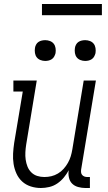

<svg xmlns="http://www.w3.org/2000/svg" viewBox="-20 -933 540 961"><path d="M185 8Q158 8 133.5 0Q109 -8 91 -24.5Q73 -41 62.5 -64Q52 -87 48 -112.5Q44 -138 45.5 -164.5Q47 -191 51 -218L94 -475H47V-530H164L111 -209Q108 -190 107 -171Q106 -152 108.5 -134Q111 -116 117.5 -99.5Q124 -83 136.5 -70.5Q149 -58 166 -52.5Q183 -47 202 -47Q220 -47 237 -51Q254 -55 270 -64.5Q286 -74 298.5 -88Q311 -102 320 -118Q329 -134 334 -150.5Q339 -167 342 -185L399 -530H460L386 -84Q385 -76 386 -69Q387 -62 391.5 -57Q396 -52 402.5 -49.5Q409 -47 417 -47H430V8H407Q389 8 371 3Q353 -2 341 -14Q329 -26 325 -44.5Q321 -63 324 -81Q314 -62 299.5 -44.5Q285 -27 266.5 -14.5Q248 -2 226.5 3Q205 8 185 8ZM406 -628Q394 -628 382.5 -632.5Q371 -637 364 -646Q357 -655 355 -667.5Q353 -680 355 -693Q356 -701 360.5 -709.5Q365 -718 372.5 -723Q380 -728 389 -730Q398 -732 406 -732Q419 -732 430.5 -727.5Q442 -723 449 -714Q456 -705 458 -692.5Q460 -680 458 -667Q456 -659 451.5 -650.5Q447 -642 439.5 -637Q432 -632 423.5 -630Q415 -628 406 -628ZM206 -628Q194 -628 182.5 -632.5Q171 -637 164 -646Q157 -655 155 -667.5Q153 -680 155 -693Q156 -701 160.5 -709.5Q165 -718 172.5 -723Q180 -728 189 -730Q198 -732 206 -732Q219 -732 230.5 -727.5Q242 -723 249 -714Q256 -705 258 -692.5Q260 -680 258 -667Q256 -659 251.5 -650.5Q247 -642 239.5 -637Q232 -632 223.5 -630Q215 -628 206 -628ZM190 -857V-913H490V-857Z"/></svg>

Font: Iosevka Slab Light
Style: Italic
Weight: 300
Italic angle: -9°
Monospace: yes
Designer: Belleve Invis
Foundry: Belleve Invis
Version: Version 11.1.1; ttfautohint (v1.8.3)